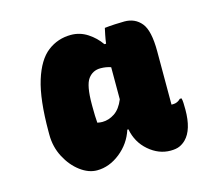

<svg xmlns="http://www.w3.org/2000/svg" viewBox="-76 -855 752 664"><g transform="rotate(-15 300.0 -523.0)"><path d="M195 -285Q165 -285 135.5 -307Q106 -329 86.5 -366Q67 -403 67 -447V-458Q67 -573 87.5 -639Q108 -705 144.5 -733Q181 -761 228 -761Q260 -761 287 -743.5Q314 -726 332 -700H338Q340 -716 343 -730.5Q346 -745 348 -754Q365 -756 385.5 -757Q406 -758 419 -758Q457 -758 479.5 -730.5Q502 -703 502 -629V-438H508Q523 -438 535 -450H541Q543 -444 543.5 -433Q544 -422 544 -409Q544 -337 513 -306Q503 -296 490.5 -290.5Q478 -285 458 -285Q416 -285 380.5 -315.5Q345 -346 336 -394H332Q317 -347 278 -316Q239 -285 195 -285ZM238 -444Q243 -443 247.5 -442.5Q252 -442 256 -442Q279 -442 300 -456Q321 -470 334 -502V-617Q317 -623 297 -623Q269 -623 252.5 -600.5Q236 -578 236 -510V-503Q236 -484 236.5 -470Q237 -456 238 -444Z"/></g></svg>

Font: Recursive Mn Csl St Blk
Style: Regular
Weight: 900
Monospace: yes
Version: Version 1.079;hotconv 1.0.112;makeotfexe 2.5.65598; ttfautoh